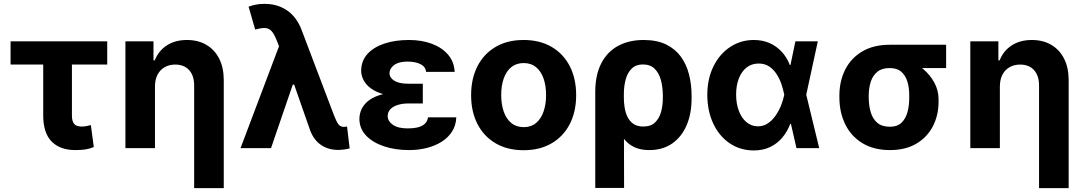

<svg xmlns="http://www.w3.org/2000/svg" viewBox="-20 -757 5541 981"><path d="M527.9 -545.9V-427.3H34V-545.9ZM200.8 -545.9H347.5V-165.2Q347.9 -144.1 353.8 -132.2Q359.7 -120.3 370.3 -115.4Q381 -110.5 395.1 -110.4Q411.6 -110.5 421.9 -112.7Q432.1 -114.9 444.3 -117.8L459.2 -5.7Q436.8 3.6 415.2 6.7Q393.6 9.8 364.6 9.8Q287.2 9.8 244.1 -33.7Q201 -77.2 200.8 -166.6Z M771.8 -315.2V0H620.8V-545.9H764.2V-448.8H770.8Q789.6 -497 832.1 -524.9Q874.7 -552.7 935.3 -552.7Q992.2 -552.7 1034.4 -527.9Q1076.7 -503.1 1100 -457.2Q1123.3 -411.2 1123.3 -347.3V204.1H972V-320.3Q972 -370.2 946.5 -398.6Q921.1 -427 875.1 -427.1Q844.9 -427.1 821.5 -413.8Q798 -400.5 785 -375.6Q772 -350.8 771.8 -315.2Z M1706.9 9Q1657.5 8.8 1620.8 -16Q1584.2 -40.8 1565.3 -89.1L1473.1 -352.9L1413.2 -502.1L1392.9 -552.7Q1380.8 -583.2 1367.8 -597.8Q1354.9 -612.3 1335.5 -613.7Q1316.2 -615 1283.9 -605.9L1250.1 -722.9Q1268.5 -729.7 1288.2 -733.5Q1308 -737.3 1331 -737.3Q1398.7 -737.3 1447.7 -703.1Q1496.6 -668.9 1521 -603.9L1687.2 -166Q1699.3 -135.1 1709.1 -121.9Q1718.8 -108.8 1738.4 -108.6Q1746.9 -109 1753.2 -110.5L1766.5 1.2Q1756.5 4.3 1739.3 6.6Q1722.1 9 1706.9 9ZM1208.9 0 1425.3 -572.9 1519.8 -324.6H1475.9L1364.7 0Z M2030.8 -285.9H2140.3V-228.3H2063.6Q2037 -228.3 2013.5 -221.2Q1989.9 -214.2 1975.5 -200Q1961.1 -185.8 1960.8 -163.5Q1960.9 -138.1 1987.2 -119.5Q2013.4 -100.9 2062.6 -101Q2113.1 -100.9 2138.1 -115.2Q2163.1 -129.6 2166.9 -157.4H2311.4Q2309.8 -116.2 2289.7 -84.9Q2269.7 -53.6 2236.2 -32.6Q2202.7 -11.5 2160.2 -0.9Q2117.6 9.8 2070.4 9.8Q1999 9.8 1941.5 -9.6Q1883.9 -28.9 1850.3 -64.5Q1816.8 -100 1816.3 -148.6Q1816.3 -177.6 1829 -202.5Q1841.6 -227.3 1867.5 -246Q1893.5 -264.7 1934 -275.3Q1974.6 -285.9 2030.8 -285.9ZM2140.3 -264.6H2030.8Q1978.2 -264.6 1939.5 -275.6Q1900.8 -286.5 1875.5 -305.1Q1850.3 -323.6 1837.9 -347Q1825.6 -370.4 1825.3 -395.1Q1825.6 -445.9 1857.1 -480.9Q1888.7 -515.9 1943.8 -534.3Q1998.8 -552.7 2069.6 -552.7Q2134.2 -552.7 2186.1 -533.5Q2238 -514.3 2269.3 -477.8Q2300.6 -441.4 2303 -389.8H2157.1Q2153.9 -416.9 2128.1 -429.5Q2102.2 -442.2 2062 -442.4Q2017 -442.2 1993.8 -424.7Q1970.6 -407.1 1970 -383.4Q1970.6 -359.1 1995.1 -344.3Q2019.5 -329.5 2063.6 -329.3H2140.3Z M2655.3 10.5Q2572.5 10.5 2512.3 -24.8Q2452.1 -60.1 2419.6 -123.4Q2387.1 -186.7 2387.1 -270.7Q2387.1 -355.3 2419.6 -418.7Q2452.1 -482.1 2512.3 -517.4Q2572.5 -552.7 2655.3 -552.7Q2738.3 -552.7 2798.5 -517.4Q2858.7 -482.1 2891.3 -418.7Q2923.8 -355.3 2923.8 -270.7Q2923.8 -186.7 2891.3 -123.4Q2858.7 -60.1 2798.5 -24.8Q2738.3 10.5 2655.3 10.5ZM2655.9 -107.4Q2693.8 -107.4 2719 -128.6Q2744.3 -149.8 2757.2 -187Q2770.1 -224.1 2770.1 -271.3Q2770.1 -319.1 2757.2 -356Q2744.3 -392.8 2719 -413.8Q2693.8 -434.8 2655.9 -434.8Q2617.9 -434.8 2592.2 -413.8Q2566.6 -392.8 2553.7 -356Q2540.8 -319.1 2540.8 -271.3Q2540.8 -224.1 2553.7 -187Q2566.6 -149.8 2592.2 -128.6Q2617.9 -107.4 2655.9 -107.4Z M3021.4 203.1V-288.5Q3021.7 -374.2 3052 -433.2Q3082.2 -492.1 3137.7 -522.4Q3193.3 -552.7 3268.7 -552.7Q3335.8 -552.7 3382.6 -530.2Q3429.3 -507.6 3458.3 -468.2Q3487.2 -428.7 3500.4 -377Q3513.6 -325.3 3513.6 -266.8V-257Q3514.1 -176.9 3488.1 -116.8Q3462.2 -56.8 3413.9 -23.5Q3365.5 9.8 3297.8 9.8Q3234.4 9.8 3195.2 -20.8Q3156.1 -51.5 3134.2 -106.2Q3112.4 -160.9 3100.1 -233L3167.5 -257.8Q3167.5 -233 3171.5 -207.1Q3175.6 -181.2 3186.4 -159.3Q3197.2 -137.3 3216.7 -123.9Q3236.3 -110.5 3266.9 -110.5Q3306.2 -110.5 3327.9 -132.3Q3349.6 -154 3358.3 -187.7Q3367 -221.5 3366.7 -257V-266.8Q3366.7 -310.4 3357 -346.9Q3347.4 -383.4 3325 -405.6Q3302.7 -427.7 3264.6 -427.7Q3229.3 -427.7 3207.8 -406.7Q3186.2 -385.7 3176.8 -350.8Q3167.3 -315.9 3167.5 -274.2L3168.7 203.1Z M3829.8 11.7Q3761.1 11 3707.9 -25.1Q3654.7 -61.3 3624.5 -125.3Q3594.3 -189.4 3593.8 -272.5Q3594.3 -355.9 3625.8 -418.8Q3657.2 -481.8 3711.1 -517.3Q3764.9 -552.7 3831.7 -552.7Q3876.2 -552.7 3912 -536.9Q3947.9 -521.1 3974.3 -492.4Q4000.7 -463.7 4015.7 -424.4H4061.8L4099.1 -274.4L4165.7 0H4049.5L3986.8 -274.4Q3981.4 -301.5 3971.9 -329.2Q3962.3 -356.8 3946.8 -380.1Q3931.3 -403.3 3909.1 -417.9Q3886.8 -432.4 3856.3 -432.4Q3820.4 -432.4 3794.6 -412.1Q3768.8 -391.7 3754.9 -356Q3741.1 -320.3 3741.1 -273.8Q3741.1 -227.1 3755.1 -190.3Q3769.1 -153.6 3794.2 -132.7Q3819.2 -111.7 3852.1 -111.5Q3880.5 -111.5 3903 -126.6Q3925.5 -141.7 3942.4 -165.8Q3959.4 -189.9 3970.5 -217.9Q3981.5 -245.8 3986.8 -271.5L4044 -545.9H4158.5L4099.1 -271.5L4061.8 -124.2H4017.7Q4003.2 -85.5 3977.8 -54.8Q3952.4 -24 3915.8 -6.2Q3879.2 11.7 3829.8 11.7Z M4268.8 -258.8V-269.5Q4269 -343.4 4298.7 -401.8Q4328.4 -460.3 4385.8 -494.3Q4443.3 -528.3 4525.8 -528.3Q4537.3 -521.9 4547.9 -505.7Q4558.4 -489.6 4575.4 -472.8Q4592.5 -456 4622.9 -446.5Q4661.6 -433.9 4696.5 -404.7Q4731.4 -375.5 4753.6 -335.3Q4775.7 -295.1 4775.4 -249V-238.3Q4775.7 -168.7 4746.7 -112.4Q4717.7 -56.1 4662.3 -23.1Q4606.8 9.8 4527.1 9.8Q4444.2 9.8 4386.5 -25.5Q4328.7 -60.7 4298.9 -121.5Q4269 -182.3 4268.8 -258.8ZM4418.6 -269.5V-258.8Q4418.8 -217.5 4428.9 -183.5Q4438.9 -149.5 4462.6 -129.4Q4486.3 -109.4 4527.1 -109.4Q4564.1 -109.4 4585.5 -129.4Q4607 -149.5 4616.5 -183.5Q4625.9 -217.5 4625.6 -258.8V-269.5Q4625.9 -307.5 4616.4 -339.3Q4606.8 -371.1 4585.1 -390.3Q4563.4 -409.5 4525.8 -409.2Q4486.5 -409.5 4462.9 -390.3Q4439.3 -371.1 4429.1 -339.3Q4418.8 -307.5 4418.6 -269.5ZM4814.1 -528.3V-409.2H4525.8V-528.3Z M5088.7 -315.2V0H4937.7V-545.9H5081.1V-448.8H5087.7Q5106.4 -497 5149 -524.9Q5191.6 -552.7 5252.1 -552.7Q5309.1 -552.7 5351.3 -527.9Q5393.6 -503.1 5416.9 -457.2Q5440.2 -411.2 5440.2 -347.3V204.1H5288.9V-320.3Q5288.9 -370.2 5263.4 -398.6Q5238 -427 5192 -427.1Q5161.8 -427.1 5138.4 -413.8Q5114.9 -400.5 5101.9 -375.6Q5088.9 -350.8 5088.7 -315.2Z"/></svg>

Font: Inter V
Style: 
Weight: 400
Designer: Rasmus Andersson
Foundry: rsms
Version: Version 4.000;git-a3f224843